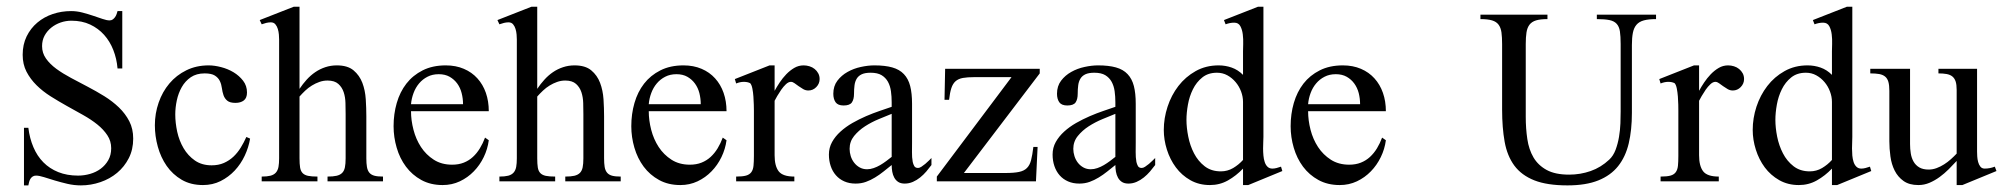

<svg xmlns="http://www.w3.org/2000/svg" viewBox="-20 -543 5999 575"><path d="M378.9 -127.9Q378.9 -95.2 365.7 -69.3Q352.5 -43.5 330.8 -25.4Q309.1 -7.3 280.8 2.4Q252.4 12.2 222.2 12.2Q202.1 12.2 182.1 7.6Q162.1 2.9 144.3 -2.4Q126.5 -7.8 111.8 -12.5Q97.2 -17.1 87.9 -17.1Q82 -17.1 77.9 -14.4Q73.7 -11.7 71 -7.3Q68.4 -2.9 67.1 2.2Q65.9 7.3 64.9 12.2H51.8V-160.2H64.9Q68.8 -128.4 80.1 -102.1Q91.3 -75.7 109.9 -56.9Q128.4 -38.1 154.5 -27.6Q180.7 -17.1 213.9 -17.1Q231.9 -17.1 249.8 -22.2Q267.6 -27.3 281.5 -37.6Q295.4 -47.9 304.2 -63.2Q313 -78.6 313 -99.1Q313 -120.6 301.5 -137.9Q290 -155.3 271.5 -170.2Q252.9 -185.1 229 -198.5Q205.1 -211.9 180.4 -225.6Q155.8 -239.3 131.8 -254.4Q107.9 -269.5 89.4 -287.8Q70.8 -306.2 59.3 -328.4Q47.9 -350.6 47.9 -378.9Q47.9 -409.7 59.8 -434.1Q71.8 -458.5 91.8 -475.3Q111.8 -492.2 137.9 -501Q164.1 -509.8 192.9 -509.8Q210 -509.8 226.8 -505.4Q243.7 -501 259 -495.8Q274.4 -490.7 287.1 -486.3Q299.8 -481.9 308.1 -481.9Q314 -481.9 317.9 -484.9Q321.8 -487.8 324.7 -491.9Q327.6 -496.1 329.3 -501Q331.1 -505.9 332 -509.8H346.2V-337.9H332Q329.6 -367.2 319.3 -393.3Q309.1 -419.4 291.7 -438.7Q274.4 -458 250 -469.5Q225.6 -481 193.8 -481Q177.2 -481 161.6 -475.6Q146 -470.2 133.5 -460.2Q121.1 -450.2 113.5 -436.3Q106 -422.4 106 -404.8Q106 -384.3 117.7 -367.7Q129.4 -351.1 148.7 -336.9Q168 -322.8 192.4 -309.8Q216.8 -296.9 242.4 -283.4Q268.1 -270 292.5 -254.9Q316.9 -239.7 336.2 -221.2Q355.5 -202.6 367.2 -179.9Q378.9 -157.2 378.9 -127.9Z M729 -127.9Q724.6 -101.6 712.9 -76.7Q701.2 -51.8 682.9 -32.2Q664.6 -12.7 640.6 -0.7Q616.7 11.2 587.9 11.2Q551.3 11.2 524.2 -4.6Q497.1 -20.5 479.2 -46.1Q461.4 -71.8 452.6 -103.8Q443.8 -135.7 443.8 -168Q443.8 -203.1 455.1 -235.6Q466.3 -268.1 487.3 -293Q508.3 -317.9 538.1 -332.5Q567.9 -347.2 605 -347.2Q622.1 -347.2 642.1 -342Q662.1 -336.9 679.2 -326.7Q696.3 -316.4 708 -301.3Q719.7 -286.1 719.7 -266.1Q719.7 -249.5 710.2 -242.2Q700.7 -234.9 685.1 -234.9Q668.5 -234.9 660.6 -241.5Q652.8 -248 649.4 -257.8Q646 -267.6 644.5 -279.1Q643.1 -290.5 638.4 -300.3Q633.8 -310.1 623.5 -316.7Q613.3 -323.2 592.8 -323.2Q568.4 -323.2 551.5 -311.8Q534.7 -300.3 524.4 -282.2Q514.2 -264.2 509.5 -242.4Q504.9 -220.7 504.9 -200.2Q504.9 -175.3 510.7 -148.4Q516.6 -121.6 529.8 -99.1Q543 -76.7 563.7 -62.3Q584.5 -47.9 613.8 -47.9Q634.3 -47.9 650.4 -54.9Q666.5 -62 679 -73.7Q691.4 -85.4 700.9 -100.8Q710.4 -116.2 717.8 -132.8Z M960.9 0V-14.2Q977.5 -14.2 988 -16.6Q998.5 -19 1004.6 -25.1Q1010.7 -31.2 1012.9 -41.7Q1015.1 -52.2 1015.1 -68.8V-201.2Q1015.1 -216.8 1014.6 -234.4Q1014.2 -252 1009.3 -266.8Q1004.4 -281.7 993.2 -291.7Q981.9 -301.8 960.9 -301.8Q948.2 -301.8 936.5 -297.6Q924.8 -293.5 914.1 -286.9Q903.3 -280.3 894 -271.5Q884.8 -262.7 877 -253.9V-68.8Q877 -52.2 878.7 -41.5Q880.4 -30.8 886.2 -24.7Q892.1 -18.6 902.6 -16.4Q913.1 -14.2 930.7 -14.2V0H763.7V-14.2Q779.8 -14.2 790 -16.8Q800.3 -19.5 806.2 -26.1Q812 -32.7 814 -43.2Q815.9 -53.7 815.9 -68.8V-424.8Q815.9 -430.7 815.2 -439.5Q814.5 -448.2 812 -456.3Q809.6 -464.4 804.7 -470.2Q799.8 -476.1 791 -476.1Q784.2 -476.1 777.3 -474.4Q770.5 -472.7 763.7 -470.2L757.8 -482.9L859.9 -522.9H877V-276.9Q886.7 -291.5 898.4 -304.4Q910.2 -317.4 924.1 -326.9Q938 -336.4 954.3 -341.8Q970.7 -347.2 988.8 -347.2Q1021 -347.2 1038.8 -332.3Q1056.6 -317.4 1065.2 -294.9Q1073.7 -272.5 1075.4 -245.6Q1077.1 -218.8 1077.1 -194.8V-68.8Q1077.1 -53.7 1078.9 -43.2Q1080.6 -32.7 1085.9 -26.1Q1091.3 -19.5 1101.1 -16.8Q1110.8 -14.2 1127 -14.2V0Z M1443.8 -123Q1440.4 -96.7 1428.7 -72.5Q1417 -48.3 1398.9 -29.8Q1380.9 -11.2 1357.2 0Q1333.5 11.2 1305.7 11.2Q1269.5 11.2 1241.9 -3.9Q1214.4 -19 1195.8 -43.9Q1177.2 -68.8 1168 -100.6Q1158.7 -132.3 1158.7 -165Q1158.7 -201.7 1168.2 -234.6Q1177.7 -267.6 1197 -292.5Q1216.3 -317.4 1245.8 -332.3Q1275.4 -347.2 1314.9 -347.2Q1345.2 -347.2 1369.1 -336.9Q1393.1 -326.7 1409.7 -308.3Q1426.3 -290 1435.1 -264.9Q1443.8 -239.7 1443.8 -210H1210.9Q1210.9 -182.6 1218.3 -154.3Q1225.6 -126 1240.7 -102.8Q1255.9 -79.6 1279.1 -64.7Q1302.2 -49.8 1334 -49.8Q1353.5 -49.8 1368.9 -55.9Q1384.3 -62 1396.2 -73Q1408.2 -84 1417.2 -98.9Q1426.3 -113.8 1432.6 -130.9ZM1366.7 -231Q1366.7 -248 1362.5 -264.2Q1358.4 -280.3 1349.4 -292.7Q1340.3 -305.2 1326.7 -313Q1313 -320.8 1293.9 -320.8Q1274.9 -320.8 1260.3 -313.2Q1245.6 -305.7 1235.1 -293.2Q1224.6 -280.8 1218.5 -264.4Q1212.4 -248 1210.9 -231Z M1672.9 0V-14.2Q1689.5 -14.2 1700 -16.6Q1710.4 -19 1716.6 -25.1Q1722.7 -31.2 1724.9 -41.7Q1727.1 -52.2 1727.1 -68.8V-201.2Q1727.1 -216.8 1726.6 -234.4Q1726.1 -252 1721.2 -266.8Q1716.3 -281.7 1705.1 -291.7Q1693.8 -301.8 1672.9 -301.8Q1660.2 -301.8 1648.4 -297.6Q1636.7 -293.5 1626 -286.9Q1615.2 -280.3 1606 -271.5Q1596.7 -262.7 1588.9 -253.9V-68.8Q1588.9 -52.2 1590.6 -41.5Q1592.3 -30.8 1598.1 -24.7Q1604 -18.6 1614.5 -16.4Q1625 -14.2 1642.6 -14.2V0H1475.6V-14.2Q1491.7 -14.2 1502 -16.8Q1512.2 -19.5 1518.1 -26.1Q1523.9 -32.7 1525.9 -43.2Q1527.8 -53.7 1527.8 -68.8V-424.8Q1527.8 -430.7 1527.1 -439.5Q1526.4 -448.2 1523.9 -456.3Q1521.5 -464.4 1516.6 -470.2Q1511.7 -476.1 1502.9 -476.1Q1496.1 -476.1 1489.3 -474.4Q1482.4 -472.7 1475.6 -470.2L1469.7 -482.9L1571.8 -522.9H1588.9V-276.9Q1598.6 -291.5 1610.4 -304.4Q1622.1 -317.4 1636 -326.9Q1649.9 -336.4 1666.3 -341.8Q1682.6 -347.2 1700.7 -347.2Q1732.9 -347.2 1750.7 -332.3Q1768.6 -317.4 1777.1 -294.9Q1785.6 -272.5 1787.4 -245.6Q1789.1 -218.8 1789.1 -194.8V-68.8Q1789.1 -53.7 1790.8 -43.2Q1792.5 -32.7 1797.9 -26.1Q1803.2 -19.5 1813 -16.8Q1822.8 -14.2 1838.9 -14.2V0Z M2155.8 -123Q2152.3 -96.7 2140.6 -72.5Q2128.9 -48.3 2110.8 -29.8Q2092.8 -11.2 2069.1 0Q2045.4 11.2 2017.6 11.2Q1981.4 11.2 1953.9 -3.9Q1926.3 -19 1907.7 -43.9Q1889.2 -68.8 1879.9 -100.6Q1870.6 -132.3 1870.6 -165Q1870.6 -201.7 1880.1 -234.6Q1889.6 -267.6 1908.9 -292.5Q1928.2 -317.4 1957.8 -332.3Q1987.3 -347.2 2026.9 -347.2Q2057.1 -347.2 2081.1 -336.9Q2105 -326.7 2121.6 -308.3Q2138.2 -290 2147 -264.9Q2155.8 -239.7 2155.8 -210H1922.9Q1922.9 -182.6 1930.2 -154.3Q1937.5 -126 1952.6 -102.8Q1967.8 -79.6 1991 -64.7Q2014.2 -49.8 2045.9 -49.8Q2065.4 -49.8 2080.8 -55.9Q2096.2 -62 2108.2 -73Q2120.1 -84 2129.2 -98.9Q2138.2 -113.8 2144.5 -130.9ZM2078.6 -231Q2078.6 -248 2074.5 -264.2Q2070.3 -280.3 2061.3 -292.7Q2052.2 -305.2 2038.6 -313Q2024.9 -320.8 2005.9 -320.8Q1986.8 -320.8 1972.2 -313.2Q1957.5 -305.7 1947 -293.2Q1936.5 -280.8 1930.4 -264.4Q1924.3 -248 1922.9 -231Z M2434.6 -306.2Q2434.6 -292.5 2424.6 -282.2Q2414.6 -272 2400.9 -272Q2392.6 -272 2385.5 -276.1Q2378.4 -280.3 2371.8 -284.9Q2365.2 -289.6 2359.6 -293.7Q2354 -297.9 2348.6 -297.9Q2341.3 -297.9 2333.7 -290.8Q2326.2 -283.7 2319.6 -274.2Q2313 -264.6 2307.6 -255.4Q2302.2 -246.1 2299.8 -241.2V-78.1Q2299.8 -45.9 2312 -30Q2324.2 -14.2 2358.9 -14.2V0H2184.6V-14.2Q2203.6 -14.2 2214.1 -17.1Q2224.6 -20 2230 -27.3Q2235.4 -34.7 2236.6 -46.6Q2237.8 -58.6 2237.8 -76.2V-211.9Q2237.8 -217.8 2237.5 -229.5Q2237.3 -241.2 2236.3 -253.9Q2235.4 -266.6 2233.2 -277.8Q2231 -289.1 2226.6 -293.9Q2218.8 -297.9 2207.5 -297.9Q2196.8 -297.9 2184.6 -293L2180.7 -306.2L2284.7 -347.2H2299.8V-271Q2306.2 -282.7 2314.9 -295.9Q2323.7 -309.1 2334.7 -320.6Q2345.7 -332 2358.6 -339.6Q2371.6 -347.2 2386.7 -347.2Q2395.5 -347.2 2404.3 -344.5Q2413.1 -341.8 2419.7 -336.4Q2426.3 -331.1 2430.4 -323.5Q2434.6 -315.9 2434.6 -306.2Z M2769.5 -48.8Q2762.7 -39.6 2754.2 -29.5Q2745.6 -19.5 2735.6 -11.5Q2725.6 -3.4 2713.9 1.7Q2702.1 6.8 2689.5 6.8Q2677.7 6.8 2670.2 2Q2662.6 -2.9 2658.2 -11Q2653.8 -19 2652.1 -28.8Q2650.4 -38.6 2650.4 -48.8Q2638.2 -39.1 2626 -29.3Q2613.8 -19.5 2600.6 -11.5Q2587.4 -3.4 2573.2 1.7Q2559.1 6.8 2542.5 6.8Q2523.4 6.8 2508.5 0.2Q2493.7 -6.3 2483.4 -18.1Q2473.1 -29.8 2467.8 -45.7Q2462.4 -61.5 2462.4 -80.1Q2462.4 -100.6 2471.9 -117.7Q2481.4 -134.8 2497.1 -148.9Q2512.7 -163.1 2532.7 -174.6Q2552.7 -186 2573.7 -195.1Q2594.7 -204.1 2614.7 -210.9Q2634.8 -217.8 2650.4 -223.1V-236.8Q2650.4 -253.9 2648.2 -269.8Q2646 -285.6 2639.2 -298.1Q2632.3 -310.5 2620.1 -317.9Q2607.9 -325.2 2587.4 -325.2Q2570.8 -325.2 2560.8 -320.6Q2550.8 -315.9 2545.7 -307.4Q2540.5 -298.8 2539.1 -287.4Q2537.6 -275.9 2537.6 -262.2Q2537.6 -245.6 2531.2 -236.3Q2524.9 -227.1 2506.3 -227.1Q2489.3 -227.1 2482.4 -236.8Q2475.6 -246.6 2475.6 -262.2Q2475.6 -285.2 2487.8 -301.3Q2500 -317.4 2518.3 -327.6Q2536.6 -337.9 2558.1 -342.5Q2579.6 -347.2 2598.6 -347.2Q2630.4 -347.2 2652.1 -341.1Q2673.8 -335 2687 -321Q2700.2 -307.1 2705.8 -285.4Q2711.4 -263.7 2711.4 -231.9V-117.2Q2711.4 -103 2711.2 -87.4Q2710.9 -71.8 2713.4 -58.1Q2714.8 -51.3 2718 -45.7Q2721.2 -40 2729.5 -40Q2733.9 -40 2739.5 -43.7Q2745.1 -47.4 2751 -52.2Q2756.8 -57.1 2762 -62.3Q2767.1 -67.4 2769.5 -69.8ZM2650.4 -202.1Q2633.8 -195.3 2611.8 -186.3Q2589.8 -177.2 2570.6 -164.8Q2551.3 -152.3 2537.8 -135.7Q2524.4 -119.1 2524.4 -97.2Q2524.4 -86.4 2527.8 -75.4Q2531.2 -64.5 2538.1 -55.7Q2544.9 -46.9 2554.7 -41.5Q2564.5 -36.1 2576.7 -36.1Q2586.4 -36.1 2596.4 -39.6Q2606.4 -43 2616 -48.6Q2625.5 -54.2 2634.3 -60.8Q2643.1 -67.4 2650.4 -73.2Z M2866.7 -24.9H2990.7Q3016.6 -24.9 3031.7 -28.1Q3046.9 -31.2 3055.4 -39.8Q3064 -48.3 3067.9 -63.5Q3071.8 -78.6 3074.7 -103H3087.4L3082.5 0H2785.6V-14.2L3009.3 -312H2898.4Q2877.4 -312 2863.8 -309.6Q2850.1 -307.1 2841.8 -299.8Q2833.5 -292.5 2829.1 -279.1Q2824.7 -265.6 2822.3 -244.1H2808.6L2810.5 -336.9H3093.8V-323.2Z M3439.5 -48.8Q3432.6 -39.6 3424.1 -29.5Q3415.5 -19.5 3405.5 -11.5Q3395.5 -3.4 3383.8 1.7Q3372.1 6.8 3359.4 6.8Q3347.7 6.8 3340.1 2Q3332.5 -2.9 3328.1 -11Q3323.7 -19 3322 -28.8Q3320.3 -38.6 3320.3 -48.8Q3308.1 -39.1 3295.9 -29.3Q3283.7 -19.5 3270.5 -11.5Q3257.3 -3.4 3243.2 1.7Q3229 6.8 3212.4 6.8Q3193.4 6.8 3178.5 0.2Q3163.6 -6.3 3153.3 -18.1Q3143.1 -29.8 3137.7 -45.7Q3132.3 -61.5 3132.3 -80.1Q3132.3 -100.6 3141.8 -117.7Q3151.4 -134.8 3167 -148.9Q3182.6 -163.1 3202.6 -174.6Q3222.7 -186 3243.7 -195.1Q3264.6 -204.1 3284.7 -210.9Q3304.7 -217.8 3320.3 -223.1V-236.8Q3320.3 -253.9 3318.1 -269.8Q3315.9 -285.6 3309.1 -298.1Q3302.2 -310.5 3290 -317.9Q3277.8 -325.2 3257.3 -325.2Q3240.7 -325.2 3230.7 -320.6Q3220.7 -315.9 3215.6 -307.4Q3210.4 -298.8 3209 -287.4Q3207.5 -275.9 3207.5 -262.2Q3207.5 -245.6 3201.2 -236.3Q3194.8 -227.1 3176.3 -227.1Q3159.2 -227.1 3152.3 -236.8Q3145.5 -246.6 3145.5 -262.2Q3145.5 -285.2 3157.7 -301.3Q3169.9 -317.4 3188.2 -327.6Q3206.5 -337.9 3228 -342.5Q3249.5 -347.2 3268.6 -347.2Q3300.3 -347.2 3322 -341.1Q3343.8 -335 3356.9 -321Q3370.1 -307.1 3375.7 -285.4Q3381.3 -263.7 3381.3 -231.9V-117.2Q3381.3 -103 3381.1 -87.4Q3380.9 -71.8 3383.3 -58.1Q3384.8 -51.3 3387.9 -45.7Q3391.1 -40 3399.4 -40Q3403.8 -40 3409.4 -43.7Q3415 -47.4 3420.9 -52.2Q3426.8 -57.1 3431.9 -62.3Q3437 -67.4 3439.5 -69.8ZM3320.3 -202.1Q3303.7 -195.3 3281.7 -186.3Q3259.8 -177.2 3240.5 -164.8Q3221.2 -152.3 3207.8 -135.7Q3194.3 -119.1 3194.3 -97.2Q3194.3 -86.4 3197.8 -75.4Q3201.2 -64.5 3208 -55.7Q3214.8 -46.9 3224.6 -41.5Q3234.4 -36.1 3246.6 -36.1Q3256.3 -36.1 3266.4 -39.6Q3276.4 -43 3285.9 -48.6Q3295.4 -54.2 3304.2 -60.8Q3313 -67.4 3320.3 -73.2Z M3718.3 11.2H3702.6V-38.1Q3682.1 -16.6 3657.5 -2.7Q3632.8 11.2 3603.5 11.2Q3570.8 11.2 3544.9 -3.4Q3519 -18.1 3501.5 -41.7Q3483.9 -65.4 3474.6 -95Q3465.3 -124.5 3465.3 -153.8Q3465.3 -189 3476.6 -223.4Q3487.8 -257.8 3509 -285.4Q3530.3 -313 3560.8 -330.1Q3591.3 -347.2 3629.4 -347.2Q3649.9 -347.2 3668.7 -340.6Q3687.5 -334 3702.6 -318.8V-389.2Q3702.6 -397 3703.1 -411.4Q3703.6 -425.8 3701.9 -439.9Q3700.2 -454.1 3694.6 -464.6Q3689 -475.1 3676.3 -475.1Q3669.4 -475.1 3663.3 -473.9Q3657.2 -472.7 3650.4 -470.2L3645.5 -482.9L3747.6 -522.9H3763.7V-132.8Q3763.7 -127.4 3763.2 -118.2Q3762.7 -108.9 3762.7 -98.4Q3762.7 -87.9 3763.7 -77.1Q3764.6 -66.4 3767.6 -57.6Q3770.5 -48.8 3776.1 -43.5Q3781.7 -38.1 3790.5 -38.1Q3796.4 -38.1 3803 -39.8Q3809.6 -41.5 3816.4 -43.9L3820.3 -30.8ZM3702.6 -237.8Q3702.6 -253.4 3696.8 -269Q3690.9 -284.7 3680.4 -297.1Q3669.9 -309.6 3655.8 -317.4Q3641.6 -325.2 3624.5 -325.2Q3598.1 -325.2 3580.6 -311Q3563 -296.9 3552.5 -275.6Q3542 -254.4 3537.6 -229.7Q3533.2 -205.1 3533.2 -184.1Q3533.2 -160.6 3538.6 -133.8Q3543.9 -106.9 3555.9 -83.7Q3567.9 -60.5 3587.6 -45.2Q3607.4 -29.8 3636.2 -29.8Q3656.2 -29.8 3673.1 -39.8Q3689.9 -49.8 3702.6 -64Z M4130.4 -123Q4127 -96.7 4115.2 -72.5Q4103.5 -48.3 4085.4 -29.8Q4067.4 -11.2 4043.7 0Q4020 11.2 3992.2 11.2Q3956.1 11.2 3928.5 -3.9Q3900.9 -19 3882.3 -43.9Q3863.8 -68.8 3854.5 -100.6Q3845.2 -132.3 3845.2 -165Q3845.2 -201.7 3854.7 -234.6Q3864.3 -267.6 3883.5 -292.5Q3902.8 -317.4 3932.4 -332.3Q3961.9 -347.2 4001.5 -347.2Q4031.7 -347.2 4055.7 -336.9Q4079.6 -326.7 4096.2 -308.3Q4112.8 -290 4121.6 -264.9Q4130.4 -239.7 4130.4 -210H3897.5Q3897.5 -182.6 3904.8 -154.3Q3912.1 -126 3927.2 -102.8Q3942.4 -79.6 3965.6 -64.7Q3988.8 -49.8 4020.5 -49.8Q4040 -49.8 4055.4 -55.9Q4070.8 -62 4082.8 -73Q4094.7 -84 4103.8 -98.9Q4112.8 -113.8 4119.1 -130.9ZM4053.2 -231Q4053.2 -248 4049.1 -264.2Q4044.9 -280.3 4035.9 -292.7Q4026.9 -305.2 4013.2 -313Q3999.5 -320.8 3980.5 -320.8Q3961.4 -320.8 3946.8 -313.2Q3932.1 -305.7 3921.6 -293.2Q3911.1 -280.8 3905 -264.4Q3898.9 -248 3897.5 -231Z M4939.5 -485.8Q4917 -485.8 4902.8 -481.9Q4888.7 -478 4880.9 -468.8Q4873 -459.5 4870.1 -444.6Q4867.2 -429.7 4867.2 -408.2V-205.1Q4867.2 -153.8 4857.7 -113.5Q4848.1 -73.2 4825.9 -45.4Q4803.7 -17.6 4766.6 -2.7Q4729.5 12.2 4674.3 12.2Q4613.3 12.2 4575 -2.9Q4536.6 -18.1 4515.1 -47.1Q4493.7 -76.2 4486.1 -118.4Q4478.5 -160.6 4478.5 -214.8V-411.1Q4478.5 -431.6 4476.6 -445.8Q4474.6 -460 4468 -469Q4461.4 -478 4448.5 -481.9Q4435.5 -485.8 4413.6 -485.8V-499H4614.3V-485.8Q4592.8 -485.8 4580.1 -481.9Q4567.4 -478 4560.5 -469Q4553.7 -460 4551.5 -445.8Q4549.3 -431.6 4549.3 -411.1V-192.9Q4549.3 -158.2 4554 -126.7Q4558.6 -95.2 4572.5 -71.5Q4586.4 -47.9 4612.1 -33.9Q4637.7 -20 4679.2 -20Q4712.9 -20 4743.7 -30.8Q4774.4 -41.5 4799.3 -64.9Q4811.5 -76.2 4818.4 -94.5Q4825.2 -112.8 4828.6 -133.1Q4832 -153.3 4832.8 -173.6Q4833.5 -193.8 4833.5 -209V-411.1Q4833.5 -434.6 4831.3 -449Q4829.1 -463.4 4821.5 -471.7Q4814 -480 4799.8 -482.9Q4785.6 -485.8 4762.2 -485.8V-499H4939.5Z M5203.1 -306.2Q5203.1 -292.5 5193.1 -282.2Q5183.1 -272 5169.4 -272Q5161.1 -272 5154.1 -276.1Q5147 -280.3 5140.4 -284.9Q5133.8 -289.6 5128.2 -293.7Q5122.6 -297.9 5117.2 -297.9Q5109.9 -297.9 5102.3 -290.8Q5094.7 -283.7 5088.1 -274.2Q5081.5 -264.6 5076.2 -255.4Q5070.8 -246.1 5068.4 -241.2V-78.1Q5068.4 -45.9 5080.6 -30Q5092.8 -14.2 5127.4 -14.2V0H4953.1V-14.2Q4972.2 -14.2 4982.7 -17.1Q4993.2 -20 4998.5 -27.3Q5003.9 -34.7 5005.1 -46.6Q5006.3 -58.6 5006.3 -76.2V-211.9Q5006.3 -217.8 5006.1 -229.5Q5005.9 -241.2 5004.9 -253.9Q5003.9 -266.6 5001.7 -277.8Q4999.5 -289.1 4995.1 -293.9Q4987.3 -297.9 4976.1 -297.9Q4965.3 -297.9 4953.1 -293L4949.2 -306.2L5053.2 -347.2H5068.4V-271Q5074.7 -282.7 5083.5 -295.9Q5092.3 -309.1 5103.3 -320.6Q5114.3 -332 5127.2 -339.6Q5140.1 -347.2 5155.3 -347.2Q5164.1 -347.2 5172.9 -344.5Q5181.6 -341.8 5188.2 -336.4Q5194.8 -331.1 5199 -323.5Q5203.1 -315.9 5203.1 -306.2Z M5481.9 11.2H5466.3V-38.1Q5445.8 -16.6 5421.1 -2.7Q5396.5 11.2 5367.2 11.2Q5334.5 11.2 5308.6 -3.4Q5282.7 -18.1 5265.1 -41.7Q5247.6 -65.4 5238.3 -95Q5229 -124.5 5229 -153.8Q5229 -189 5240.2 -223.4Q5251.5 -257.8 5272.7 -285.4Q5293.9 -313 5324.5 -330.1Q5355 -347.2 5393.1 -347.2Q5413.6 -347.2 5432.4 -340.6Q5451.2 -334 5466.3 -318.8V-389.2Q5466.3 -397 5466.8 -411.4Q5467.3 -425.8 5465.6 -439.9Q5463.9 -454.1 5458.3 -464.6Q5452.6 -475.1 5439.9 -475.1Q5433.1 -475.1 5427 -473.9Q5420.9 -472.7 5414.1 -470.2L5409.2 -482.9L5511.2 -522.9H5527.3V-132.8Q5527.3 -127.4 5526.9 -118.2Q5526.4 -108.9 5526.4 -98.4Q5526.4 -87.9 5527.3 -77.1Q5528.3 -66.4 5531.2 -57.6Q5534.2 -48.8 5539.8 -43.5Q5545.4 -38.1 5554.2 -38.1Q5560.1 -38.1 5566.7 -39.8Q5573.2 -41.5 5580.1 -43.9L5584 -30.8ZM5466.3 -237.8Q5466.3 -253.4 5460.4 -269Q5454.6 -284.7 5444.1 -297.1Q5433.6 -309.6 5419.4 -317.4Q5405.3 -325.2 5388.2 -325.2Q5361.8 -325.2 5344.2 -311Q5326.7 -296.9 5316.2 -275.6Q5305.7 -254.4 5301.3 -229.7Q5296.9 -205.1 5296.9 -184.1Q5296.9 -160.6 5302.2 -133.8Q5307.6 -106.9 5319.6 -83.7Q5331.5 -60.5 5351.3 -45.2Q5371.1 -29.8 5399.9 -29.8Q5419.9 -29.8 5436.8 -39.8Q5453.6 -49.8 5466.3 -64Z M5856.9 11.2H5839.8V-61Q5828.6 -48.8 5815.9 -36.1Q5803.2 -23.4 5788.8 -12.9Q5774.4 -2.4 5758.5 4.4Q5742.7 11.2 5725.1 11.2Q5697.8 11.2 5680.7 -1Q5663.6 -13.2 5654.1 -32.2Q5644.5 -51.3 5641.4 -74.7Q5638.2 -98.1 5638.2 -120.1V-271Q5638.2 -287.6 5635.3 -297.9Q5632.3 -308.1 5625.5 -313.7Q5618.7 -319.3 5607.7 -321.3Q5596.7 -323.2 5581.1 -323.2V-336.9H5700.2V-111.8Q5700.2 -97.2 5702.4 -83.5Q5704.6 -69.8 5710.7 -59.1Q5716.8 -48.3 5727.8 -41.7Q5738.8 -35.2 5755.9 -35.2Q5768.1 -35.2 5779.8 -39.6Q5791.5 -43.9 5802.2 -50.8Q5813 -57.6 5822.5 -66.2Q5832 -74.7 5839.8 -83V-273.9Q5839.8 -289.6 5836.7 -299.1Q5833.5 -308.6 5826.9 -314Q5820.3 -319.3 5809.8 -321.3Q5799.3 -323.2 5785.2 -323.2V-336.9H5900.9V-88.9Q5900.9 -83.5 5901.4 -74.7Q5901.9 -65.9 5904.1 -57.9Q5906.2 -49.8 5910.9 -43.9Q5915.5 -38.1 5923.8 -38.1Q5939 -38.1 5954.1 -43.9L5959 -30.8Z"/></svg>

Font: Scheherazade Urdu
Style: Regular
Weight: 400
Designer: SIL International
Foundry: SIL International
Version: Version 1.005 (build 117/117)